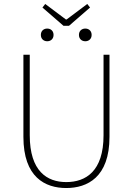

<svg xmlns="http://www.w3.org/2000/svg" viewBox="-20 -936 670 968"><path d="M314 12C420 12 532 -42 532 -246V-660H502V-254C502 -72 412 -18 314 -18C218 -18 130 -72 130 -254V-660H98V-246C98 -42 208 12 314 12ZM300 -806H328L434 -898L420 -916L316 -838H312L208 -916L194 -898ZM218 -728C236 -728 250 -740 250 -760C250 -780 236 -792 218 -792C200 -792 186 -780 186 -760C186 -740 200 -728 218 -728ZM410 -728C428 -728 442 -740 442 -760C442 -780 428 -792 410 -792C392 -792 378 -780 378 -760C378 -740 392 -728 410 -728Z"/></svg>

Font: Source Sans Pro ExtraLight
Style: Regular
Weight: 200
Designer: Paul D. Hunt
Foundry: Adobe Systems Incorporated
Version: Version 3.006;hotconv 1.0.111;makeotfexe 2.5.65597